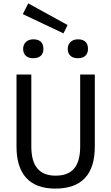

<svg xmlns="http://www.w3.org/2000/svg" viewBox="-20 -1093 654 1128"><path d="M307 -61Q380 -61 415.5 -103Q451 -145 451 -232V-655H537V-232Q537 -109 479 -47Q421 15 305 15Q192 15 134.5 -47.5Q77 -110 77 -232V-655H164V-232Q164 -146 199.5 -103.5Q235 -61 307 -61ZM146 -1073 377 -946 353 -897 114 -1010ZM235 -806Q235 -779 219.5 -765Q204 -751 175 -751Q147 -751 131.5 -765.5Q116 -780 116 -806Q116 -831 132.5 -846.5Q149 -862 176 -862Q205 -862 220 -847.5Q235 -833 235 -806ZM497 -806Q497 -780 481.5 -765.5Q466 -751 437 -751Q409 -751 393.5 -765.5Q378 -780 378 -806Q378 -831 394.5 -846.5Q411 -862 438 -862Q467 -862 482 -847.5Q497 -833 497 -806Z"/></svg>

Font: Intel One Mono
Style: Regular
Weight: 400
Monospace: yes
Designer: Fred Shallcrass
Foundry: Frere-Jones Type LLC
Version: Version 1.400;hotconv 1.1.0;makeotfexe 2.6.0;FJTRelease1.4